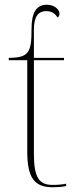

<svg xmlns="http://www.w3.org/2000/svg" viewBox="-20 -780 326 810"><path d="M202 10C220 10 238 9 259 5V-5C238 -1 223 0 201 0C145 0 123 -31 123 -132V-526H250V-536H123V-654C123 -704 137 -733 175 -733C199 -733 212 -723 223 -706C228 -710 231 -715 231 -722C231 -741 208 -760 178 -760C131 -760 113 -724 113 -657C113 -561 103 -536 17 -536V-526H95V-141C95 -30 125 10 202 10Z"/></svg>

Font: Noto Serif Display Thin
Style: Regular
Weight: 100
Designer: Monotype Design Team
Foundry: Monotype Imaging Inc.
Version: Version 2.009